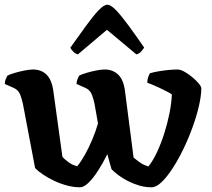

<svg xmlns="http://www.w3.org/2000/svg" viewBox="-28 -795 900 815"><path d="M311.5 0Q284 0 255.5 -7.8Q227 -15.5 201 -28Q175 -40.5 154.2 -54.5Q133.5 -68.5 121 -81.5L69 -355.5Q65 -373.5 57.8 -393Q50.5 -412.5 31 -421.5L-7.5 -438.5Q-7.5 -450 -3.5 -459.5Q0.5 -469 3.5 -474Q14 -479.5 34.2 -485.5Q54.5 -491.5 76.5 -495.8Q98.5 -500 112 -500Q147 -500 169.5 -478.2Q192 -456.5 198.5 -408L237 -129Q246 -119 262.8 -106.5Q279.5 -94 300 -89.5Q316.5 -109.5 332.8 -138.8Q349 -168 363.5 -202.2Q378 -236.5 388 -271L373 -355.5Q369.5 -374 361.8 -393.5Q354 -413 335.5 -421.5L297 -438.5Q297 -449.5 301 -459Q305 -468.5 308 -474Q318.5 -479.5 338.5 -485.5Q358.5 -491.5 380.2 -495.8Q402 -500 416 -500Q451 -500 473.8 -478.2Q496.5 -456.5 502.5 -409L539 -126.5Q548.5 -118 564.8 -106.2Q581 -94.5 602 -88.5Q621 -112 638 -148.2Q655 -184.5 668.8 -227.2Q682.5 -270 691.2 -313.2Q700 -356.5 701.5 -394Q692.5 -400.5 678.2 -407.8Q664 -415 648.2 -422.5Q632.5 -430 618.8 -435.5Q605 -441 597 -444Q597.5 -457.5 601.2 -468Q605 -478.5 608.5 -484Q623 -488.5 644.5 -492.2Q666 -496 688.2 -498Q710.5 -500 725.5 -500Q738 -500 755 -490.5Q772 -481 788.2 -467.5Q804.5 -454 815.5 -440.8Q826.5 -427.5 826.5 -421Q826.5 -389 816.5 -345.5Q806.5 -302 789.2 -254.5Q772 -207 750.2 -162Q728.5 -117 704.5 -80.2Q680.5 -43.5 657.8 -21.8Q635 0 615 0Q589 0 564 -7.2Q539 -14.5 516.5 -25.8Q494 -37 476 -50.5Q458 -64 445.5 -76.5L427.5 -140.5Q409 -102.5 388.2 -70.5Q367.5 -38.5 347.8 -19.2Q328 0 311.5 0ZM302.5 -564Q291 -567.5 282.8 -576Q274.5 -584.5 270.5 -592.5Q307 -644 337 -685.2Q367 -726.5 390 -750.8Q413 -775 427.5 -775Q442.5 -775 465.5 -750.8Q488.5 -726.5 518.5 -685.5Q548.5 -644.5 584 -593Q580 -586.5 571.8 -577Q563.5 -567.5 551 -564L426 -668.5Z"/></svg>

Font: Texturina Medium
Style: Regular
Weight: 500
Designer: Guillermo Torres Carreño
Foundry: Omnibus-Type
Version: Version 1.003